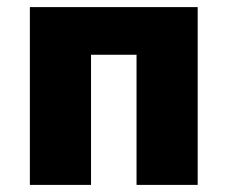

<svg xmlns="http://www.w3.org/2000/svg" viewBox="-20 -520 640 540"><path d="M64 0V-500H536V0H364V-366H236V0Z"/></svg>

Font: Source Code Pro Black
Style: Regular
Weight: 900
Monospace: yes
Designer: Paul D. Hunt, Teo Tuominen
Foundry: Adobe Systems Incorporated
Version: Version 2.030;PS 1.000;hotconv 16.6.51;makeotf.lib2.5.65220